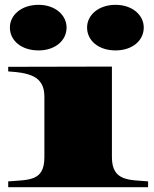

<svg xmlns="http://www.w3.org/2000/svg" viewBox="-20 -776 638 796"><path d="M14 -24V0H594V-24C520 -31 444 -22 444 -124V-500L14 -499V-480C97 -474 164 -463 164 -376V-124C164 -24 100 -31 14 -24ZM140 -567C209 -567 256 -608 256 -662C256 -713 209 -756 140 -756C68 -756 21 -713 21 -662C21 -608 68 -567 140 -567ZM459 -567C529 -567 576 -608 576 -662C576 -713 529 -756 459 -756C388 -756 341 -713 341 -662C341 -608 388 -567 459 -567Z"/></svg>

Font: Sprat Extended Black
Style: Regular
Weight: 900
Width: 9
Designer: Ethan Nakache
Foundry: Collletttivo
Version: Version 2.000;Glyphs 3.2 (3217)